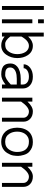

<svg xmlns="http://www.w3.org/2000/svg" viewBox="1234 -1990 768 3277"><g transform="rotate(90 1618.5 -351.0)"><path d="M148.9 -715.3V0H81.5V-715.3Z M377 -518.6V0.5H309.6V-518.6ZM309.6 -616.2V-715.3H377V-616.2Z M752 12.2Q673.3 12.2 603 -45.4V0H535.6V-713.4H603V-446.8Q676.3 -527.3 760.3 -527.3Q863.8 -527.3 921.4 -440.4Q970.7 -366.2 970.7 -260.7Q970.7 -155.3 912.1 -71.3Q853.5 12.7 752 12.2ZM603 -142.1Q667 -55.2 727.8 -55.2Q788.6 -55.2 816.9 -73.2Q845.2 -91.3 864.3 -121.1Q903.3 -182.1 903.3 -261.2Q903.3 -340.3 870.1 -396Q846.7 -435.1 805.7 -451.7Q785.2 -460 762.9 -460Q740.7 -460 722.9 -453.4Q705.1 -446.8 684.1 -432.4Q663.1 -418 639.6 -387.2Q616.2 -356.9 603 -332Z M1421.9 -60.5Q1332.5 12.2 1249 12.2Q1138.2 12.2 1095.7 -37.1Q1063 -75.2 1063 -145.5Q1063 -215.8 1116.7 -260.7Q1188 -320.3 1323.7 -320.3H1421.9V-359.9Q1421.4 -402.3 1386.2 -431.2Q1351.1 -460 1287.6 -460Q1225.1 -460 1184.6 -433.6Q1144 -407.2 1144 -370.1H1076.7Q1076.7 -434.6 1136.2 -481Q1195.8 -527.3 1288.6 -527.3Q1381.3 -527.3 1435.1 -479.5Q1488.8 -431.6 1489.3 -359.9V0H1421.9ZM1421.9 -150.9V-252.9H1323.7Q1183.1 -252.9 1142.1 -185.5Q1131.3 -167 1131.1 -138.9Q1130.9 -110.8 1142.8 -93.5Q1154.8 -76.2 1177 -65.7Q1199.2 -55.2 1260.5 -55.2Q1321.8 -55.2 1421.9 -150.9Z M1713.4 -435.1Q1798.8 -527.3 1878.9 -527.3Q1959 -527.3 2007.8 -481.4Q2056.6 -435.5 2056.6 -365.2V0H1989.3V-365.2Q1989.3 -406.7 1958 -433.3Q1926.8 -460 1881.8 -460Q1805.7 -460 1713.4 -326.2V0H1646V-518.6H1713.4Z M2467.3 -449.2Q2439.5 -460 2394.5 -460Q2349.6 -460 2315.7 -440.4Q2281.7 -420.9 2262.2 -390.6Q2226.1 -335.9 2226.1 -259.3Q2226.1 -182.6 2262.7 -125.5Q2308.1 -54.7 2400.4 -54.7Q2492.7 -54.7 2538.6 -131.8Q2573.7 -190.4 2573.2 -258.3Q2573.2 -408.2 2467.3 -449.2ZM2623 -375Q2640.6 -314.5 2640.6 -275.4Q2640.6 -236.3 2633.3 -191.4Q2625.5 -145.5 2591.3 -89.8Q2573.7 -60.5 2547.4 -38.1Q2487.8 12.7 2400.9 12.7Q2314 12.7 2254.4 -33.2Q2180.7 -89.4 2163.6 -199.7Q2158.7 -230.5 2158.7 -258.5Q2158.7 -286.6 2163.3 -317.4Q2168 -348.1 2179.2 -378.2Q2190.4 -408.2 2208.5 -435.3Q2226.6 -462.4 2253.7 -482.7Q2280.8 -502.9 2317.1 -515.1Q2353.5 -527.3 2404.1 -527.3Q2454.6 -527.3 2493.2 -513.2Q2531.7 -499 2568.4 -467Q2605 -435.1 2623 -375Z M2825.7 -435.1Q2911.1 -527.3 2991.2 -527.3Q3071.3 -527.3 3120.1 -481.4Q3168.9 -435.5 3168.9 -365.2V0H3101.6V-365.2Q3101.6 -406.7 3070.3 -433.3Q3039.1 -460 2994.1 -460Q2918 -460 2825.7 -326.2V0H2758.3V-518.6H2825.7Z"/></g></svg>

Font: AnjaliOldLipi
Style: Regular
Weight: 400
Designer: Kevin & Siji
Foundry: Core : Kevin & Siji
Modification : Hiran Venugopalan
Opentype mlm2 support: Rajeesh Nambiar
New Feature Table : Santhosh
Version: Version 7.1.0+20221109